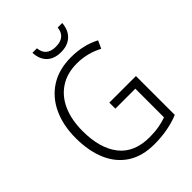

<svg xmlns="http://www.w3.org/2000/svg" viewBox="-258 -1035 1170 1170"><g transform="rotate(-45 327.0 -450.0)"><path d="M356 -364H585V-29Q489 10 372 10Q268 10 198.5 -35Q129 -80 93.5 -162.5Q58 -245 58 -356Q58 -465 96.5 -548Q135 -631 208 -678Q281 -725 387 -725Q492 -725 576 -681L553 -631Q473 -673 385 -673Q300 -673 240 -633.5Q180 -594 149 -523Q118 -452 118 -356Q118 -208 183.5 -124.5Q249 -41 381 -41Q425 -41 461.5 -47.5Q498 -54 528 -65V-312H356ZM496 -910Q492 -854 458 -821.5Q424 -789 366 -789Q308 -789 275 -820.5Q242 -852 239 -910H278Q285 -835 367 -835Q449 -835 457 -910Z"/></g></svg>

Font: Noto Sans Sinhala SemiCondensed Light
Style: Regular
Weight: 300
Width: 4
Designer: Jelle Bosma - Monotype Design Team
Foundry: Monotype Imaging Inc.
Version: Version 2.006; ttfautohint (v1.8.4.7-5d5b)